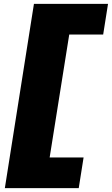

<svg xmlns="http://www.w3.org/2000/svg" viewBox="-20 -760 577 990"><path d="M236 52H411L386 210H5L155 -740H537L512 -582H337Z"/></svg>

Font: Georama ExtraExtended Black
Style: Italic
Weight: 900
Width: 8
Italic angle: -9°
Designer: Jean-Baptiste Levee
Foundry: Production Type
Version: Version 1.000